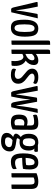

<svg xmlns="http://www.w3.org/2000/svg" viewBox="1316 -2091 972 3644"><g transform="rotate(90 1802.0 -269.0)"><path d="M18 -475Q14 -494 26 -497Q38 -500 105 -500L137 -340Q146 -294 156 -230.5Q166 -167 171 -127L176 -87H178Q195 -236 216 -341L242 -482Q244 -495 255 -497.5Q266 -500 328 -500L213 3Q198 6 156 6Q132 6 120 -43Z M354 -250Q354 -510 520 -510Q603 -510 639.5 -455Q676 -400 676 -253Q676 -116 634.5 -53Q593 10 511 10Q469 10 442.5 1Q416 -8 394.5 -35Q373 -62 363.5 -114.5Q354 -167 354 -250ZM442 -248Q442 -133 458.5 -96Q475 -59 513 -59Q549 -59 568 -101Q587 -143 587 -252Q587 -365 571.5 -402Q556 -439 517 -439Q480 -439 461 -398Q442 -357 442 -248Z M830 -17Q830 -4 820 -2Q810 0 749 0V-698Q749 -724 763 -729.5Q777 -735 830 -735Z M922 -698Q922 -724 936 -729.5Q950 -735 1004 -735V-464Q1058 -510 1129 -510Q1214 -510 1214 -424Q1214 -335 1131 -269Q1170 -252 1197 -208.5Q1224 -165 1230 -100Q1233 -57 1228 -16Q1226 -4 1215 -2Q1204 0 1136 0Q1144 -74 1135 -123Q1126 -180 1102 -206Q1078 -232 1048 -226Q1040 -224 1029 -219.5Q1018 -215 1011 -211L1004 -207V-17Q1004 -4 994 -2Q984 0 922 0ZM1124 -396Q1124 -437 1087 -437Q1043 -437 1004 -389V-265Q1124 -314 1124 -396Z M1446 -510Q1493 -510 1523.5 -499.5Q1554 -489 1563 -477.5Q1572 -466 1572 -454Q1572 -433 1554 -413Q1511 -439 1456 -439Q1420 -439 1398.5 -426.5Q1377 -414 1377 -391Q1377 -363 1417 -329L1510 -254Q1542 -222 1555.5 -194Q1569 -166 1569 -129Q1569 -63 1525 -26.5Q1481 10 1404 10Q1282 10 1282 -41Q1282 -66 1296 -88Q1339 -63 1396 -63Q1434 -63 1455.5 -79Q1477 -95 1477 -125Q1477 -167 1437 -203L1340 -286Q1283 -333 1283 -392Q1283 -447 1324 -478.5Q1365 -510 1446 -510Z M2043 -482Q2044 -495 2055 -497.5Q2066 -500 2123 -500Q2019 3 2015 3Q1997 6 1963 6Q1950 6 1937.5 -7.5Q1925 -21 1920 -46L1907 -113Q1885 -221 1871 -362Q1852 -197 1835 -113L1812 3Q1770 6 1744 6Q1721 6 1709 -43L1612 -483Q1611 -495 1623.5 -497.5Q1636 -500 1701 -500L1731 -337Q1740 -288 1749 -227Q1758 -166 1762 -130L1766 -94H1772Q1793 -242 1800 -278L1831 -469Q1833 -480 1838 -483.5Q1843 -487 1858 -487H1880H1911L1950 -276Q1958 -243 1965.5 -197.5Q1973 -152 1977 -123L1981 -94H1986Q1997 -222 2017 -337Z M2156 -455Q2156 -476 2167 -483Q2182 -493 2224.5 -501.5Q2267 -510 2319 -510Q2385 -510 2414 -482Q2443 -454 2443 -388V-335Q2443 -115 2437 -24Q2380 10 2298 10Q2266 10 2244 5.5Q2222 1 2200 -13.5Q2178 -28 2166.5 -60.5Q2155 -93 2155 -142Q2155 -237 2191.5 -271.5Q2228 -306 2288 -306Q2335 -306 2361 -293V-372Q2361 -406 2346 -418.5Q2331 -431 2299 -431Q2220 -431 2167 -409Q2156 -429 2156 -455ZM2361 -236Q2341 -245 2314 -245Q2279 -245 2259.5 -224.5Q2240 -204 2240 -144Q2240 -93 2256 -75.5Q2272 -58 2305 -58Q2341 -58 2358 -75Q2361 -108 2361 -236Z M2863 -464Q2863 -432 2835 -432Q2821 -432 2799 -437Q2837 -401 2837 -329Q2837 -154 2675 -154Q2649 -154 2630 -158Q2604 -132 2604 -114Q2604 -103 2626 -97.5Q2648 -92 2698 -86Q2714 -84 2722 -83Q2787 -73 2820.5 -47.5Q2854 -22 2854 34Q2854 104 2805.5 150.5Q2757 197 2663 197Q2502 197 2502 88Q2502 18 2579 -33Q2548 -42 2532 -55Q2516 -68 2517 -87Q2518 -128 2581 -178Q2519 -218 2519 -327Q2519 -510 2685 -510Q2711 -510 2734 -502H2855Q2863 -488 2863 -464ZM2679 -216Q2755 -216 2755 -348Q2755 -450 2682 -450Q2647 -450 2626 -420.5Q2605 -391 2605 -329Q2605 -271 2620 -243.5Q2635 -216 2679 -216ZM2772 45Q2772 12 2748.5 -1Q2725 -14 2658 -19Q2655 -19 2649.5 -19.5Q2644 -20 2641 -21Q2586 19 2586 69Q2586 95 2604 108.5Q2622 122 2670 122Q2719 122 2745.5 98.5Q2772 75 2772 45Z M3069 -69Q3128 -69 3182 -100Q3190 -80 3190 -45Q3190 -22 3149 -6Q3108 10 3051 10Q3013 10 2986 0.5Q2959 -9 2936.5 -33.5Q2914 -58 2902.5 -105.5Q2891 -153 2891 -224Q2891 -314 2905.5 -373.5Q2920 -433 2947.5 -461.5Q2975 -490 3003 -500Q3031 -510 3069 -510Q3196 -510 3196 -349Q3196 -267 3184 -219Q3118 -206 2976 -203Q2978 -126 2999.5 -97.5Q3021 -69 3069 -69ZM3059 -439Q2984 -439 2976 -269Q3075 -269 3112 -280Q3117 -303 3117 -340Q3116 -395 3103.5 -417Q3091 -439 3059 -439Z M3267 -476Q3345 -510 3425 -510Q3503 -510 3534.5 -479.5Q3566 -449 3566 -376V-17Q3566 -4 3555 -2Q3544 0 3482 0V-352Q3482 -401 3470.5 -420Q3459 -439 3423 -439Q3381 -439 3348 -421V-17Q3348 -4 3337.5 -2Q3327 0 3267 0Z"/></g></svg>

Font: Yanone Kaffeesatz
Style: Regular
Weight: 400
Designer: Yanone (Cyrillic: Daniel Pouzeot)
Foundry: Yanone
Version: Version 1.003;PS 001.003;hotconv 1.0.88;makeotf.lib2.5.64775